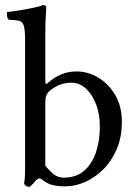

<svg xmlns="http://www.w3.org/2000/svg" viewBox="-20 -728 511 750"><path d="M167 -404Q190 -425 218.5 -437Q247 -449 279 -449Q323 -449 363.5 -425Q404 -401 430 -357Q456 -313 456 -252Q456 -192 436 -145.5Q416 -99 383.5 -66.5Q351 -34 312 -17Q273 0 235 0Q208 0 186 -5Q164 -10 147 -25Q138 -31 134 -31Q128 -31 119 -22Q114 -15 107.5 -9Q101 -3 96 2Q87 2 82.5 -1Q78 -4 74 -10Q76 -21 77 -36.5Q78 -52 78 -81V-569Q78 -611 73 -627.5Q68 -644 54 -647Q40 -650 14 -651Q10 -654 8.5 -661Q7 -668 7 -674Q7 -679 8 -681Q28 -683 56 -687.5Q84 -692 110 -697.5Q136 -703 148 -708Q161 -708 161 -698Q161 -698 159 -670Q157 -642 157 -593V-409Q157 -395 167 -404ZM174 -373Q157 -359 157 -331V-81Q172 -62 189 -48Q206 -34 229 -34Q277 -34 308 -60.5Q339 -87 354.5 -132Q370 -177 370 -234Q370 -283 355 -321.5Q340 -360 315 -382.5Q290 -405 259 -405Q237 -405 215.5 -397.5Q194 -390 174 -373Z"/></svg>

Font: Triodion
Style: Regular
Weight: 400
Version: Version 1.201; ttfautohint (v1.8.4.7-5d5b)